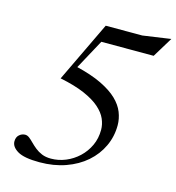

<svg xmlns="http://www.w3.org/2000/svg" viewBox="-109 -818 846 921"><g transform="rotate(15 314.0 -357.5)"><path d="M291.5 -625 318.5 -645 202 -430.5 223.5 -479Q301 -460.5 352 -435.8Q403 -411 432.5 -382.5Q462 -354 474.5 -322.2Q487 -290.5 487 -258Q487 -202.5 464.2 -153.8Q441.5 -105 399.5 -68.2Q357.5 -31.5 299.2 -10.8Q241 10 170 10Q93.5 10 61 -9.5Q28.5 -29 28.5 -56Q28.5 -77 41.5 -88.5Q54.5 -100 70.5 -100Q81.5 -100 91.8 -92Q102 -84 113.5 -72.2Q125 -60.5 139.5 -48.8Q154 -37 173.2 -29Q192.5 -21 218.5 -21Q256 -21 291.2 -35.5Q326.5 -50 354.8 -76.5Q383 -103 399.5 -138.5Q416 -174 416 -216.5Q416 -243.5 404.2 -270.5Q392.5 -297.5 364.2 -322.5Q336 -347.5 287.2 -368.8Q238.5 -390 164.5 -405L308 -705H489.5L628.5 -725L567.5 -625Z"/></g></svg>

Font: Newsreader 60pt
Style: Italic
Weight: 400
Italic angle: -17°
Designer: Hugues Gentile
Foundry: Production Type
Version: Version 1.003